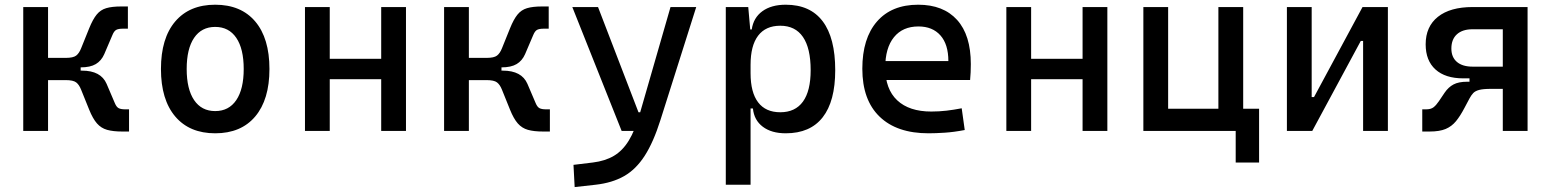

<svg xmlns="http://www.w3.org/2000/svg" viewBox="-20 -547 6485 802"><path d="M261.7 -265.6 254.4 -305.2Q285.6 -305.2 298.1 -314.7Q310.5 -324.2 318.8 -345.2L352.5 -428.7Q367.7 -466.3 383.8 -486.1Q399.9 -505.9 423.8 -512.9Q447.8 -520 485.8 -520H514.2V-427.2H493.2Q475.1 -427.2 465.8 -422.4Q456.5 -417.5 449.7 -400.9L415.5 -320.8Q403.3 -293 380.1 -279.3Q356.9 -265.6 317.4 -265.6ZM77.1 0V-517.6H180.7V0ZM173.3 -212.4V-305.2H316.9V-212.4ZM490.7 2.4Q452.6 2.4 427.5 -4.6Q402.3 -11.7 385 -31.5Q367.7 -51.3 352.5 -88.9L318.8 -172.4Q310.5 -193.4 298.1 -202.9Q285.6 -212.4 254.4 -212.4L261.7 -252H322.3Q401.4 -252 425.3 -196.8L459.5 -116.7Q466.3 -100.1 475.6 -95.2Q484.9 -90.3 502.9 -90.3H519V2.4Z M878.9 9.8Q771.5 9.8 711.9 -60.5Q652.3 -130.9 652.3 -258.8Q652.3 -387.2 711.9 -457.3Q771.5 -527.3 878.9 -527.3Q986.8 -527.3 1046.1 -457.3Q1105.5 -387.2 1105.5 -258.8Q1105.5 -130.9 1046.1 -60.5Q986.8 9.8 878.9 9.8ZM878.9 -83Q936 -83 967 -128.9Q998 -174.8 998 -258.8Q998 -343.3 967 -388.9Q936 -434.6 878.9 -434.6Q821.8 -434.6 790.8 -388.9Q759.8 -343.3 759.8 -258.8Q759.8 -174.8 790.8 -128.9Q821.8 -83 878.9 -83Z M1572.3 0V-517.6H1675.8V0ZM1253.9 0V-517.6H1357.4V0ZM1284.2 -216.3V-301.3H1660.6V-216.3Z M2019.5 -265.6 2012.2 -305.2Q2043.5 -305.2 2055.9 -314.7Q2068.4 -324.2 2076.7 -345.2L2110.4 -428.7Q2125.5 -466.3 2141.6 -486.1Q2157.7 -505.9 2181.6 -512.9Q2205.6 -520 2243.7 -520H2272V-427.2H2251Q2232.9 -427.2 2223.6 -422.4Q2214.4 -417.5 2207.5 -400.9L2173.3 -320.8Q2161.1 -293 2137.9 -279.3Q2114.7 -265.6 2075.2 -265.6ZM1835 0V-517.6H1938.5V0ZM1931.2 -212.4V-305.2H2074.7V-212.4ZM2248.5 2.4Q2210.4 2.4 2185.3 -4.6Q2160.2 -11.7 2142.8 -31.5Q2125.5 -51.3 2110.4 -88.9L2076.7 -172.4Q2068.4 -193.4 2055.9 -202.9Q2043.5 -212.4 2012.2 -212.4L2019.5 -252H2080.1Q2159.2 -252 2183.1 -196.8L2217.3 -116.7Q2224.1 -100.1 2233.4 -95.2Q2242.7 -90.3 2260.7 -90.3H2276.9V2.4Z M2380.4 234.4 2375.5 141.6 2456.5 131.8Q2507.8 125.5 2544.2 104Q2580.6 82.5 2606.4 40.3Q2632.3 -2 2651.9 -70.3L2780.8 -517.6H2888.2L2738.8 -45.9Q2709.5 46.9 2673.1 103.5Q2636.7 160.2 2587.2 188.5Q2537.6 216.8 2468.3 224.6ZM2576.7 0 2370.6 -517.6H2478L2647 -78.1H2662.6V0Z M3011.7 224.6V-517.6H3105.5L3115.2 -408.2V224.6ZM3262.2 9.8Q3202.6 9.8 3166.3 -17.6Q3129.9 -44.9 3125 -93.8H3080.1L3115.2 -241.2Q3115.2 -161.1 3146.7 -119.6Q3178.2 -78.1 3239.3 -78.1Q3301.8 -78.1 3334 -122.6Q3366.2 -167 3366.2 -253.9Q3366.2 -345.7 3334 -392.6Q3301.8 -439.5 3239.3 -439.5Q3178.2 -439.5 3146.7 -397.9Q3115.2 -356.4 3115.2 -276.4L3080.1 -423.8H3120.1Q3127 -472.7 3164.3 -500Q3201.7 -527.3 3262.2 -527.3Q3364.3 -527.3 3416.5 -458Q3468.8 -388.7 3468.8 -253.9Q3468.8 -124 3416.5 -57.1Q3364.3 9.8 3262.2 9.8Z M3858.4 9.8Q3726.1 9.8 3654.1 -59.8Q3582 -129.4 3582 -259.8Q3582 -386.7 3643.1 -457Q3704.1 -527.3 3815.4 -527.3Q3920.4 -527.3 3977.8 -463.9Q4035.2 -400.4 4035.2 -279.3Q4035.2 -243.7 4032.2 -212.9H3668.9V-292H3941.4Q3941.4 -361.8 3908.2 -399.2Q3875 -436.5 3816.4 -436.5Q3750.5 -436.5 3714.1 -391.6Q3677.7 -346.7 3677.7 -264.6Q3677.7 -174.8 3727.8 -127.9Q3777.8 -81.1 3870.1 -81.1Q3902.3 -81.1 3933.6 -84.7Q3964.8 -88.4 3997.1 -94.7L4009.8 -3.9Q3963.9 4.9 3925.8 7.3Q3887.7 9.8 3858.4 9.8Z M4502 0V-517.6H4605.5V0ZM4183.6 0V-517.6H4287.1V0ZM4213.9 -216.3V-301.3H4590.3V-216.3Z M5069.3 0V-517.6H5172.9V0ZM4786.1 0V-92.8H5213.4V0ZM4755.9 0V-517.6H4859.4V0ZM5141.6 131.8V-92.8H5239.3V131.8Z M5423.8 0V-141.6H5468.8L5671.4 -517.6H5705.6V-376H5664.1L5461.4 0ZM5355.5 0V-517.6H5459V0ZM5673.8 0V-517.6H5777.3V0Z M6092.3 -219.7Q6017.1 -219.7 5976.1 -256.8Q5935.1 -293.9 5935.1 -361.8Q5935.1 -436 5986.3 -476.8Q6037.6 -517.6 6131.3 -517.6H6273.9V-424.8H6131.3Q6088.9 -424.8 6065.7 -403.8Q6042.5 -382.8 6042.5 -344.2Q6042.5 -308.1 6065.7 -288.3Q6088.9 -268.6 6131.3 -268.6H6264.2L6259.3 -219.7ZM5920.9 2.4V-90.3H5937Q5957 -90.3 5968 -98.9Q5979 -107.4 5990.2 -124L6014.6 -160.2Q6030.3 -183.1 6051.5 -194.3Q6072.8 -205.6 6108.4 -205.6H6201.2L6207 -175.8Q6175.3 -175.8 6158.7 -171.4Q6142.1 -167 6133.8 -158.2Q6125.5 -149.4 6118.2 -135.7L6097.2 -96.2Q6079.6 -62.5 6061.8 -40.8Q6043.9 -19 6018.6 -8.3Q5993.2 2.4 5951.7 2.4ZM6118.2 -175.8V-268.6H6280.8V-175.8ZM6257.3 0V-517.6H6360.8V0Z"/></svg>

Font: Cascadia Mono
Style: Regular
Weight: 400
Monospace: yes
Designer: Aaron Bell
Foundry: Saja Typeworks
Version: Version 2102.003